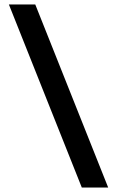

<svg xmlns="http://www.w3.org/2000/svg" viewBox="-20 -736 528 866"><path d="M20 -716H139L468 110H349Z"/></svg>

Font: Uncut Sans Variable
Style: Regular
Weight: 400
Designer: Kasper Nordkvist
Foundry: UNCUT.wtf
Version: Version 1.303;Glyphs 3.1.2 (3151)